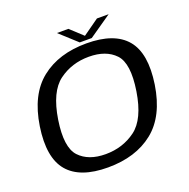

<svg xmlns="http://www.w3.org/2000/svg" viewBox="-139 -923 1045 1062"><g transform="rotate(-20 384.0 -392.0)"><path d="M320 5Q483.5 5 587.5 -77.8Q691.5 -160.5 718.5 -337.5Q745 -514 674.8 -597.5Q604.5 -681 440.5 -681Q277 -681 173 -598.2Q69 -515.5 42 -337.5Q15.5 -161.5 85.8 -78.2Q156 5 320 5ZM333 -68.5Q232 -68.5 179 -125Q126 -181.5 150 -337.5Q174.5 -494.5 250.8 -550.8Q327 -607 427.5 -607Q528.5 -607 581.8 -550.8Q635 -494.5 610.5 -337.5Q586 -181 509.8 -124.8Q433.5 -68.5 333 -68.5ZM408.5 -698.5H479L612 -790.5H543L448 -723L375 -790.5H307.5Z"/></g></svg>

Font: Anybody SemiExpanded
Style: Italic
Weight: 400
Width: 6
Italic angle: -10°
Version: Version 1.113;gftools[0.9.25]